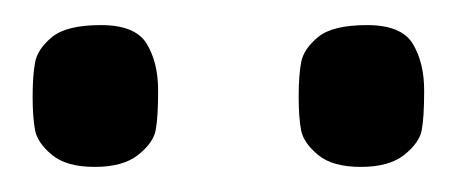

<svg xmlns="http://www.w3.org/2000/svg" viewBox="-20 -800 364 153"><path d="M104 -696Q102 -686 90 -676.5Q78 -667 55.5 -667Q33 -667 21.5 -676.5Q10 -686 8 -696Q6 -706 6 -723Q6 -740 8 -750.5Q10 -761 21.5 -770.5Q33 -780 60.5 -780Q88 -780 97 -765Q106 -750 106 -728Q106 -706 104 -696ZM316 -696Q314 -686 302 -676.5Q290 -667 267.5 -667Q245 -667 233.5 -676.5Q222 -686 220 -696Q218 -706 218 -723Q218 -740 220 -750.5Q222 -761 233.5 -770.5Q245 -780 272.5 -780Q300 -780 309 -765Q318 -750 318 -728Q318 -706 316 -696Z"/></svg>

Font: Sintony
Style: Regular
Weight: 400
Version: Version 001.001